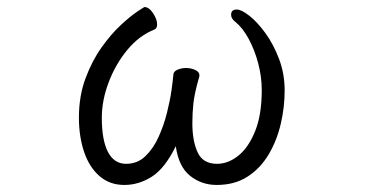

<svg xmlns="http://www.w3.org/2000/svg" viewBox="-20 -507 1040 545"><path d="M546 -291Q532 -242 529 -214Q526 -186 526 -157Q526 -107 541 -74.5Q556 -42 596 -42Q628 -42 657 -65.5Q686 -89 704.5 -135.5Q723 -182 723 -251Q723 -289 713 -327Q703 -365 686 -396.5Q669 -428 648 -445Q636 -454 636 -465Q636 -480 652 -480Q665 -480 687.5 -462.5Q710 -445 733 -413.5Q756 -382 772 -340Q788 -298 788 -250Q788 -203 777 -155.5Q766 -108 742.5 -68.5Q719 -29 682.5 -5.5Q646 18 595 18Q552 18 519.5 -8Q487 -34 479 -92Q448 -29 411 -5.5Q374 18 333 18Q291 18 262 -7.5Q233 -33 218.5 -76.5Q204 -120 204 -173Q204 -234 222.5 -284Q241 -334 268 -372Q295 -410 322.5 -435.5Q350 -461 369.5 -474Q389 -487 390 -487Q403 -487 414.5 -469.5Q426 -452 426 -438Q426 -426 418 -423Q375 -406 341.5 -365.5Q308 -325 288.5 -273.5Q269 -222 269 -173Q269 -109 286.5 -75.5Q304 -42 338 -42Q370 -42 392.5 -63.5Q415 -85 430 -118Q445 -151 454 -187Q463 -223 467 -252Q471 -281 472 -294Q472 -304 483.5 -309Q495 -314 508 -314Q522 -314 534 -308.5Q546 -303 546 -294Z"/></svg>

Font: Moon Stars Kai T HW
Style: Regular
Weight: 400
Designer: GuiWonder
Version: Version 1.101